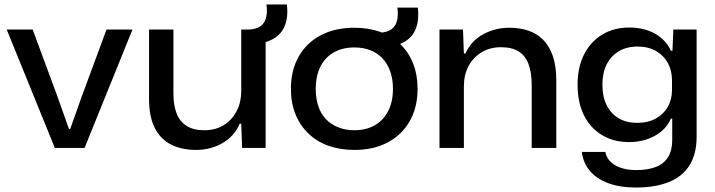

<svg xmlns="http://www.w3.org/2000/svg" viewBox="-20 -661 3196 858"><path d="M225 0 10 -529H126L237 -229L288 -85H294L345 -229L456 -529H572L358 0Z M856 9Q792 9 744.5 -15Q697 -39 671.5 -89.5Q646 -140 646 -220V-529H755V-243Q755 -190 769.5 -153.5Q784 -117 814.5 -98Q845 -79 893 -79Q943 -79 979.5 -101.5Q1016 -124 1037 -163.5Q1058 -203 1058 -255V-529H1167V0H1062L1058 -108H1051Q1028 -53 975 -22Q922 9 856 9ZM1071 -465V-529Q1112 -527 1135 -538.5Q1158 -550 1167 -575.5Q1176 -601 1171 -641H1262Q1269 -581 1250.5 -540.5Q1232 -500 1187.5 -480.5Q1143 -461 1071 -465Z M1564 9Q1500 9 1448 -9.5Q1396 -28 1358.5 -64Q1321 -100 1300.5 -150.5Q1280 -201 1280 -263Q1280 -347 1315 -408.5Q1350 -470 1413.5 -503.5Q1477 -537 1564 -537Q1627 -537 1679 -518.5Q1731 -500 1768.5 -464Q1806 -428 1826 -377.5Q1846 -327 1846 -264Q1846 -182 1811.5 -120.5Q1777 -59 1713.5 -25Q1650 9 1564 9ZM1563 -79Q1616 -79 1654.5 -101Q1693 -123 1714.5 -164.5Q1736 -206 1736 -264Q1736 -307 1724 -341.5Q1712 -376 1689.5 -400Q1667 -424 1635 -436.5Q1603 -449 1564 -449Q1511 -449 1472 -427Q1433 -405 1412 -363.5Q1391 -322 1391 -263Q1391 -221 1402.5 -186.5Q1414 -152 1436.5 -128.5Q1459 -105 1491.5 -92Q1524 -79 1563 -79ZM1656 -451V-515Q1697 -513 1720 -524.5Q1743 -536 1752 -561.5Q1761 -587 1756 -627H1847Q1854 -567 1835.5 -526.5Q1817 -486 1772.5 -466.5Q1728 -447 1656 -451Z M1944 0V-529H2049L2053 -422H2060Q2086 -479 2139.5 -508Q2193 -537 2256 -537Q2302 -537 2340 -524.5Q2378 -512 2406 -484.5Q2434 -457 2450 -412Q2466 -367 2466 -302V0H2356V-281Q2356 -338 2341.5 -375.5Q2327 -413 2297 -431.5Q2267 -450 2219 -450Q2169 -450 2131.5 -427Q2094 -404 2073.5 -365Q2053 -326 2053 -276V0Z M2822 177Q2750 177 2698 157.5Q2646 138 2616 102.5Q2586 67 2580 18H2685Q2690 44 2708.5 62Q2727 80 2756 89.5Q2785 99 2823 99Q2875 99 2911 85Q2947 71 2965.5 41Q2984 11 2984 -35V-131H2978Q2958 -83 2907 -54.5Q2856 -26 2790 -26Q2738 -26 2696 -44Q2654 -62 2623.5 -95.5Q2593 -129 2577 -176Q2561 -223 2561 -282Q2561 -361 2590.5 -418.5Q2620 -476 2672 -507Q2724 -538 2792 -538Q2859 -538 2908 -510Q2957 -482 2978 -434H2985L2989 -529H3093V-50Q3093 27 3061.5 77.5Q3030 128 2969 152.5Q2908 177 2822 177ZM2827 -112Q2876 -112 2911 -131.5Q2946 -151 2964.5 -184Q2983 -217 2983 -258V-302Q2983 -346 2964.5 -379.5Q2946 -413 2911.5 -433Q2877 -453 2829 -453Q2781 -453 2745.5 -432Q2710 -411 2691 -373Q2672 -335 2672 -282Q2672 -229 2691 -191Q2710 -153 2744.5 -132.5Q2779 -112 2827 -112Z"/></svg>

Font: Mona Sans SemiExpanded Medium
Style: Regular
Weight: 500
Width: 6
Designer: Deni Anggara
Foundry: GitHub
Version: Version 2.000